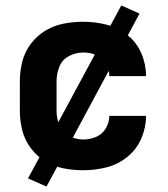

<svg xmlns="http://www.w3.org/2000/svg" viewBox="-20 -618 616 706"><path d="M286 8Q329 8 371 -2.5Q413 -13 447.5 -40.5Q482 -68 499.5 -108.5Q517 -149 517 -192H382Q382 -168 369 -146Q356 -124 333 -114.5Q310 -105 286 -105Q259 -105 234 -118Q209 -131 198.5 -157Q188 -183 188 -210V-320Q188 -347 198.5 -373Q209 -399 234 -412Q259 -425 286 -425Q310 -425 333 -416Q356 -407 369 -385Q382 -363 382 -338H517Q517 -382 499.5 -422.5Q482 -463 447.5 -490Q413 -517 371 -527.5Q329 -538 286 -538Q249 -538 213.5 -531Q178 -524 146.5 -505Q115 -486 93 -456.5Q71 -427 62 -391.5Q53 -356 53 -320V-210Q53 -174 62 -138.5Q71 -103 93 -73.5Q115 -44 146.5 -25Q178 -6 213.5 1Q249 8 286 8ZM151 68 493 -568 426 -598 83 38Z"/></svg>

Font: Iosevka Sparkle Extrabold
Style: Regular
Weight: 800
Designer: Belleve Invis
Foundry: Belleve Invis
Version: Version 4.5.0; ttfautohint (v1.8.3)